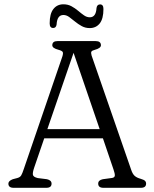

<svg xmlns="http://www.w3.org/2000/svg" viewBox="-20 -896 736 916"><path d="M226 -20Q226 0 201 0H45Q20 0 20 -20Q20 -33 41 -41L62 -46.5Q75.5 -50 81 -59Q86.5 -68 94 -91L277.5 -626.5Q282.5 -642.5 279 -648.2Q275.5 -654 259 -658.5Q229.5 -666 229.5 -680Q229.5 -700 254.5 -700H436.5Q461.5 -700 461.5 -680Q461.5 -666 431.5 -658Q419.5 -655 416.2 -649.8Q413 -644.5 417 -631L606 -85.5Q612.5 -66 622.5 -57Q632.5 -48 651 -43Q666.5 -38.5 671.8 -33.2Q677 -28 677 -20Q677 0 652 0H473.5Q448.5 0 448.5 -20Q448.5 -36.5 470.5 -41L514.5 -47Q527 -49 527.8 -58.2Q528.5 -67.5 521.5 -87.5L471 -236H191L143 -96Q135 -72.5 137 -62Q139 -51.5 160 -46.5L204 -41Q226 -36 226 -20ZM206 -280H455.5L331 -644ZM408 -762Q387 -762 369.8 -771.5Q352.5 -781 337.8 -793.2Q323 -805.5 309.8 -815Q296.5 -824.5 282.5 -824.5Q252.5 -824.5 250 -779Q247.5 -762.5 233.5 -762.5Q217 -762.5 217 -784.5Q217 -830.5 234.8 -853Q252.5 -875.5 282.5 -875.5Q304 -875.5 321 -866.2Q338 -857 352.8 -844.5Q367.5 -832 380.8 -822.8Q394 -813.5 408.5 -813.5Q438 -813.5 440.5 -858Q443 -875 457.5 -875Q473.5 -875 473.5 -853Q473.5 -806.5 455.8 -784.2Q438 -762 408 -762Z"/></svg>

Font: Fraunces 9pt SuperSoft Light
Style: Regular
Weight: 300
Version: Version 1.000;[b76b70a41]